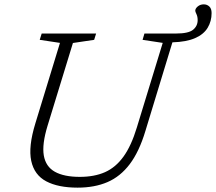

<svg xmlns="http://www.w3.org/2000/svg" viewBox="-20 -852 992 882"><path d="M198.5 -274.5Q172.5 -189.5 181.2 -138Q190 -86.5 232 -63Q274 -39.5 346.5 -39.5Q413.5 -39.5 462.5 -61.2Q511.5 -83 547.2 -132.5Q583 -182 608.5 -266L727.5 -655L635 -669L643.5 -698H788.5Q845.5 -698 866.8 -715.2Q888 -732.5 888 -759.5Q888 -775.5 882.5 -787Q877 -798.5 877 -802.5Q877 -813 888.5 -822.5Q900 -832 916 -832Q931 -832 941.5 -822.2Q952 -812.5 952 -792Q952 -754.5 934 -724.5Q916 -694.5 876.5 -677Q837 -659.5 772 -657.5L648 -250.5Q619.5 -155.5 576.2 -98.2Q533 -41 473.8 -15.5Q414.5 10 336.5 10Q247.5 10 192.5 -19Q137.5 -48 123.5 -113Q109.5 -178 142.5 -285.5L255.5 -655L162.5 -669L171.5 -698H421.5L412.5 -669L315 -654.5Z"/></svg>

Font: Newsreader 9pt Light
Style: Italic
Weight: 300
Italic angle: -17°
Designer: Hugues Gentile
Foundry: Production Type
Version: Version 1.003